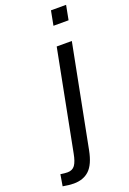

<svg xmlns="http://www.w3.org/2000/svg" viewBox="-286 -784 706 1049"><g transform="rotate(-20 66.5 -259.0)"><path d="M245.1 -724.6 229 -640.6H141.1L157.2 -724.6ZM-48.8 207.5Q-74.7 207.5 -111.8 200.7L-100.6 134.3Q-87.9 136.2 -77.9 137.2Q-67.9 138.2 -60.1 138.2Q-31.2 138.2 -16.6 117.7Q-2 97.2 6.3 52.2L119.1 -528.3H207L91.3 65.4Q76.2 142.6 42 175Q7.8 207.5 -48.8 207.5Z"/></g></svg>

Font: Arimo
Style: Italic
Weight: 400
Italic angle: -12°
Designer: Steve Matteson
Foundry: Monotype Imaging Inc.
Version: Version 1.33